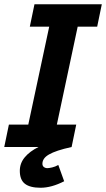

<svg xmlns="http://www.w3.org/2000/svg" viewBox="-25 -696 502 909"><path d="M278.8 162.1Q249.5 177.2 221.2 185.1Q192.9 192.9 167 192.9Q117.2 192.9 93 174.1Q68.8 155.3 68.8 112.8Q68.8 76.7 92.3 48.6Q115.7 20.5 157.2 0H-4.9L17.1 -106H108.9L208 -569.8H116.2L138.2 -675.8H457L435.1 -569.8H342.8L244.1 -106H335.9L314 0Q275.9 8.3 249.5 17.1Q223.1 25.9 206.8 35.4Q190.4 44.9 183.1 55.9Q175.8 66.9 175.8 79.1Q175.8 89.4 182.6 94.7Q189.5 100.1 199.2 100.1Q206.5 100.1 221.7 96.7Q236.8 93.3 251 85Z"/></svg>

Font: Clear Sans
Style: Bold Italic
Weight: 700
Italic angle: -12°
Foundry: Intel Corporation
Version: Version 1.00